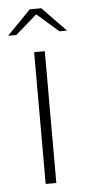

<svg xmlns="http://www.w3.org/2000/svg" viewBox="-71 -653 307 682"><g transform="rotate(-5 82.0 -311.5)"><path d="M64 -470H102V0H64ZM-23 -536 62 -623H103L187 -536H160L83 -603L6 -536Z"/></g></svg>

Font: Smooch Sans Thin Light
Style: Regular
Weight: 300
Version: Version 1.010